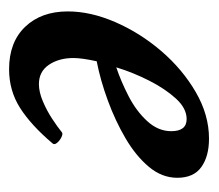

<svg xmlns="http://www.w3.org/2000/svg" viewBox="-48 -408 469 412"><g transform="rotate(-90 186.0 -201.5)"><path d="M95 13Q57 13 34 -3.5Q11 -20 11 -55Q11 -88 34.5 -116Q58 -144 95.5 -166Q133 -188 176.5 -204Q220 -220 261 -228Q268 -260 268 -278Q268 -309 253.5 -330.5Q239 -352 212 -352Q195 -352 175 -343.5Q155 -335 137.5 -323.5Q120 -312 109 -303Q106 -300 98.5 -303.5Q91 -307 86 -313Q81 -319 85 -323Q124 -369 161 -392.5Q198 -416 244 -416Q302 -416 335 -381.5Q368 -347 368 -290Q368 -241 345 -188Q322 -135 283 -89.5Q244 -44 195 -15.5Q146 13 95 13ZM111 -68Q111 -35 137 -35Q160 -35 181 -58Q202 -81 219.5 -115.5Q237 -150 248 -186Q218 -176 186 -159.5Q154 -143 132.5 -119.5Q111 -96 111 -68Z"/></g></svg>

Font: Junicode SmExp
Style: Bold Italic
Weight: 700
Width: 6
Italic angle: -11°
Designer: Peter S. Baker
Version: Version 2.205; ttfautohint (v1.8.4)